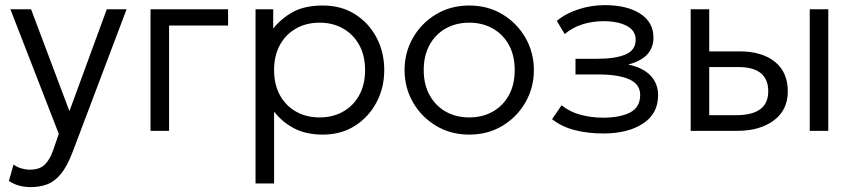

<svg xmlns="http://www.w3.org/2000/svg" viewBox="-20 -522 3406 766"><path d="M102.5 224.5Q81 224.5 59.8 219.5Q38.5 214.5 15.5 200L34 134.5Q49 145.5 66.5 150.2Q84 155 97.5 155Q137.5 155 158 135.5Q178.5 116 192.5 76L214.5 12L21.5 -485H104L257 -78.5L406 -485H485L269.5 85Q248 141 223.5 171.2Q199 201.5 169 213Q139 224.5 102.5 224.5Z M580.5 0V-485H890V-420H654.5V0Z M999.5 210V-485H1070V-408Q1101 -447.5 1148 -473.8Q1195 -500 1268.5 -500Q1341 -500 1396 -465.5Q1451 -431 1482 -372.5Q1513 -314 1513 -242.5Q1513 -172 1482 -113.5Q1451 -55 1396 -20Q1341 15 1268 15Q1201 15 1153 -10.2Q1105 -35.5 1073.5 -77V210ZM1255 -53.5Q1308 -53.5 1349 -76.8Q1390 -100 1413.2 -142.2Q1436.5 -184.5 1436.5 -242.5Q1436.5 -300.5 1413 -342.8Q1389.5 -385 1348.8 -408.2Q1308 -431.5 1255 -431.5Q1202 -431.5 1161 -408.2Q1120 -385 1096.8 -342.8Q1073.5 -300.5 1073.5 -242.5Q1073.5 -184.5 1096.8 -142.2Q1120 -100 1161 -76.8Q1202 -53.5 1255 -53.5Z M1852 15Q1778 15 1719.5 -20.2Q1661 -55.5 1627.5 -114Q1594 -172.5 1594 -242.5Q1594 -312.5 1627.5 -371Q1661 -429.5 1719.5 -464.8Q1778 -500 1852 -500Q1926.5 -500 1984.8 -464.8Q2043 -429.5 2076.5 -371Q2110 -312.5 2110 -242.5Q2110 -172.5 2076.5 -114Q2043 -55.5 1984.8 -20.2Q1926.5 15 1852 15ZM1852 -53.5Q1905 -53.5 1946 -76.8Q1987 -100 2010.2 -142.2Q2033.5 -184.5 2033.5 -242.5Q2033.5 -300.5 2010.2 -342.8Q1987 -385 1946 -408.2Q1905 -431.5 1852 -431.5Q1799 -431.5 1758 -408.2Q1717 -385 1693.8 -342.8Q1670.5 -300.5 1670.5 -242.5Q1670.5 -184.5 1694 -142.2Q1717.5 -100 1758.2 -76.8Q1799 -53.5 1852 -53.5Z M2387 10.5Q2327 10.5 2274.5 -2.5Q2222 -15.5 2182.5 -46.5L2220.5 -102Q2254 -75 2297.2 -63.8Q2340.5 -52.5 2385 -52.5Q2453.5 -52.5 2493.8 -73.2Q2534 -94 2534 -143.5Q2534 -186 2490.5 -205.5Q2447 -225 2365.5 -225H2276V-287.5H2364Q2434.5 -287.5 2475.2 -304.5Q2516 -321.5 2516 -363.5Q2516 -400 2480.5 -418.8Q2445 -437.5 2387.5 -437.5Q2343.5 -437.5 2303.2 -424.8Q2263 -412 2233 -386L2201.5 -438.5Q2235 -467.5 2286.5 -484.5Q2338 -501.5 2392.5 -501.5Q2481.5 -501.5 2534.2 -467.5Q2587 -433.5 2587 -372Q2587 -290.5 2486 -264.5Q2544.5 -252.5 2575 -220.8Q2605.5 -189 2605.5 -142Q2605.5 -68.5 2545.2 -29Q2485 10.5 2387 10.5Z M2735.5 0V-485H2809.5V-317H2930.5Q3020 -317 3071.5 -275.5Q3123 -234 3123 -157.5Q3123 -83 3067.2 -41.5Q3011.5 0 2921.5 0ZM3210.5 0V-485H3284.5V0ZM2809.5 -62.5H2917Q3045 -62.5 3045 -157.5Q3045 -254.5 2925.5 -254.5H2809.5Z"/></svg>

Font: Geologica ExtraLight
Style: Regular
Weight: 200
Designer: Sindre Bremnes, Frode Helland
Foundry: Monokrom Skriftforlag AS
Version: Version 1.010; ttfautohint (v1.8.4.7-5d5b);gftools[0.9.28]